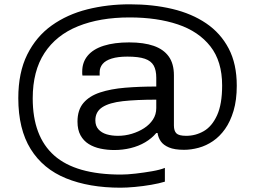

<svg xmlns="http://www.w3.org/2000/svg" viewBox="-20 -718 1184 892"><path d="M540 154Q394 154 287 110.5Q180 67 122.5 -25.5Q65 -118 65 -262Q65 -381 106.5 -464.5Q148 -548 220 -599.5Q292 -651 385.5 -674.5Q479 -698 583 -698Q690 -698 780.5 -676.5Q871 -655 938 -609.5Q1005 -564 1042.5 -492.5Q1080 -421 1080 -320Q1080 -253 1065 -203Q1050 -153 1025.5 -118.5Q1001 -84 969.5 -62.5Q938 -41 903 -31.5Q868 -22 835 -22Q791 -22 765 -33Q739 -44 727 -61.5Q715 -79 712 -100H706Q685 -75 654.5 -57Q624 -39 587 -30Q550 -21 511 -21Q478 -21 447 -27.5Q416 -34 392 -49Q368 -64 354 -89.5Q340 -115 340 -153Q340 -207 367.5 -239.5Q395 -272 445 -288.5Q495 -305 561.5 -310.5Q628 -316 706 -316V-357Q706 -392 694 -413.5Q682 -435 653 -445Q624 -455 572 -455Q528 -455 499 -446Q470 -437 456.5 -420.5Q443 -404 443 -383V-367H363Q362 -371 362 -375.5Q362 -380 362 -386Q362 -429 387.5 -459.5Q413 -490 462 -505.5Q511 -521 580 -521Q648 -521 694 -505Q740 -489 764 -455.5Q788 -422 788 -368V-135Q788 -110 799.5 -98.5Q811 -87 845 -87Q889 -87 927 -109Q965 -131 988.5 -182.5Q1012 -234 1012 -321Q1012 -433 957.5 -502.5Q903 -572 806.5 -604.5Q710 -637 582 -637Q444 -637 342.5 -596Q241 -555 186.5 -471.5Q132 -388 132 -261Q132 -84 232 4.5Q332 93 542 93Q571 93 610 88.5Q649 84 686.5 77.5Q724 71 746 62V126Q720 134 682.5 140.5Q645 147 606.5 150.5Q568 154 540 154ZM528 -87Q561 -87 592.5 -96.5Q624 -106 649.5 -122.5Q675 -139 690.5 -162.5Q706 -186 706 -216V-255Q614 -255 551 -248Q488 -241 455.5 -220Q423 -199 423 -159Q423 -133 437.5 -117Q452 -101 475.5 -94Q499 -87 528 -87Z"/></svg>

Font: Archivo SemiExpanded
Style: Regular
Weight: 400
Width: 6
Designer: Hector Gatti
Foundry: Omnibus-Type
Version: Version 2.001